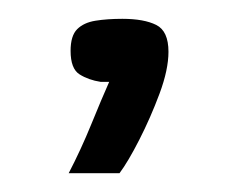

<svg xmlns="http://www.w3.org/2000/svg" viewBox="-20 -87 249 204"><path d="M53 97Q66 72 77 45Q88 18 96 0Q94 0 92 0Q90 0 87 0Q74 -2 64.5 -8Q55 -14 55 -33Q55 -49 62 -56Q69 -63 81.5 -65Q94 -67 110 -67Q133 -67 146 -60.5Q159 -54 159 -32Q159 -13 149.5 12.5Q140 38 128 61.5Q116 85 107 97Z"/></svg>

Font: Genos Thin Medium
Style: Regular
Weight: 500
Version: Version 1.010